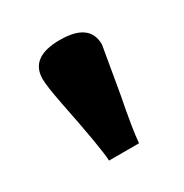

<svg xmlns="http://www.w3.org/2000/svg" viewBox="-78 -787 374 390"><g transform="rotate(-30 108.5 -592.0)"><path d="M73.2 -460.9Q72.3 -488.8 47.9 -610.4Q39.1 -655.8 39.1 -671.4Q39.1 -723.1 108.9 -723.1Q178.7 -723.1 178.7 -672.4Q178.7 -671.4 160.6 -566.9Q145.5 -489.3 143.6 -460.9Z"/></g></svg>

Font: Elstob
Style: Bold
Weight: 700
Designer: Peter S. Baker
Version: Version 1.015